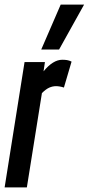

<svg xmlns="http://www.w3.org/2000/svg" viewBox="-32 -809 383 829"><path d="M162 -541 156 -501Q197 -551 237 -551Q248 -551 257.5 -549.5Q267 -548 277 -543L244 -431Q235 -434 226 -435.5Q217 -437 210 -437Q195 -437 180.5 -430.5Q166 -424 149 -407L84 0H-12L74 -541ZM146 -595 230 -789H331L223 -595Z"/></svg>

Font: Georama ExtraCondensed SemiBold
Style: Italic
Weight: 600
Width: 2
Italic angle: -9°
Designer: Jean-Baptiste Levee
Foundry: Production Type
Version: Version 1.000